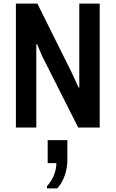

<svg xmlns="http://www.w3.org/2000/svg" viewBox="-20 -706 640 1063"><path d="M68 0V-686H187L380 -298L415 -221H419V-686H532V0H413L214 -394L185 -462L181 -461V0ZM240 337V325Q266 296 279 263Q292 230 292 197H244V70H353V179Q353 222 339 264Q325 306 297 337Z"/></svg>

Font: Chivo Mono Medium
Style: Regular
Weight: 500
Monospace: yes
Designer: Hector Gatti
Foundry: Omnibus-Type
Version: Version 1.008